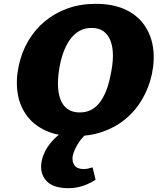

<svg xmlns="http://www.w3.org/2000/svg" viewBox="-20 -695 843 1004"><path d="M371 17Q282 17 219 -12Q156 -41 119 -92Q82 -143 72 -209.5Q62 -276 78 -351Q93 -422 128 -481.5Q163 -541 215 -584Q267 -627 334 -651Q401 -675 480 -675Q570 -675 633.5 -646Q697 -617 733.5 -565.5Q770 -514 780 -448Q790 -382 774 -306Q758 -234 722.5 -174Q687 -114 635 -71.5Q583 -29 516.5 -6Q450 17 371 17ZM397 -107Q429 -107 454.5 -119.5Q480 -132 499.5 -156.5Q519 -181 534 -217.5Q549 -254 558 -302Q570 -356 570.5 -401Q571 -446 559 -479Q547 -512 522.5 -530.5Q498 -549 459 -549Q426 -549 399.5 -535.5Q373 -522 352.5 -496.5Q332 -471 317 -435Q302 -399 293 -353Q283 -301 283 -256.5Q283 -212 295 -178Q307 -144 332.5 -125.5Q358 -107 397 -107ZM337 289Q256 289 221 249Q186 209 198 147Q211 85 262.5 32.5Q314 -20 416 -62L468 -16Q422 6 395 45.5Q368 85 360 121Q356 150 369.5 169.5Q383 189 418 189Q429 189 440.5 186.5Q452 184 464 180L480 245Q447 266 412 277.5Q377 289 337 289Z"/></svg>

Font: Ysabeau Office Black
Style: Italic
Weight: 900
Italic angle: -12°
Designer: Christian Thalmann (Catharsis Fonts)
Version: Version 2.001;gftools[0.9.30]; featfreeze: tnum,lnum,ss02